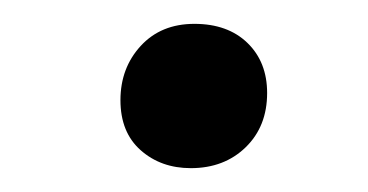

<svg xmlns="http://www.w3.org/2000/svg" viewBox="-20 -128 309 161"><path d="M81 -44Q81 -71 98 -89.5Q115 -108 143 -108Q171 -108 187.5 -92Q204 -76 204 -50Q204 -22 186 -4.5Q168 13 140 13Q115 13 98 -2Q81 -17 81 -44Z"/></svg>

Font: Literata 12pt Light
Style: Italic
Weight: 300
Italic angle: -2°
Designer: Latin by Veronika Burian and Jose Scaglione. Greek by Irene Vlachou. Cyrillic by Vera Evstafieva
Foundry: TypeTogether
Version: Version 3.002